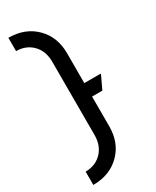

<svg xmlns="http://www.w3.org/2000/svg" viewBox="-243 -917 890 1098"><g transform="rotate(-30 201.5 -368.0)"><path d="M24.4 117.2V29.3Q95.7 28.8 138.2 -21Q173.3 -62.5 173.3 -127V-610.4Q173.3 -674.8 138.2 -716.3Q95.7 -766.1 24.4 -766.6V-854.5Q135.7 -854.5 205.1 -783.7Q271 -716.3 271 -610.4V-413.1H378.4V-408.2L338.9 -324.2H271V-127Q271 -21 205.1 46.4Q135.7 117.2 24.4 117.2Z"/></g></svg>

Font: Nova Round
Style: Book
Weight: 400
Version: Version 2.000